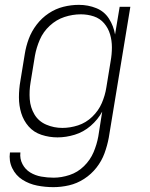

<svg xmlns="http://www.w3.org/2000/svg" viewBox="-20 -558 616 791"><path d="M200 213Q232 213 264.5 205.5Q297 198 326.5 179Q356 160 377.5 132.5Q399 105 410.5 73.5Q422 42 428 10L517 -530H473L454 -416Q448 -451 429 -481Q410 -511 376.5 -524.5Q343 -538 305 -538Q273 -538 241 -530Q209 -522 180.5 -503Q152 -484 131 -456.5Q110 -429 98.5 -398Q87 -367 82 -335L64 -225Q58 -191 58 -157Q58 -123 67.5 -92Q77 -61 98 -37Q119 -13 151 -2.5Q183 8 217 8Q252 8 288 -3Q324 -14 353.5 -39.5Q383 -65 401 -98L385 4Q379 37 365.5 69Q352 101 326 126.5Q300 152 266.5 163Q233 174 201 174Q175 174 150 169.5Q125 165 104.5 152.5Q84 140 72.5 118Q61 96 64 70H21Q16 105 30.5 135Q45 165 72.5 182.5Q100 200 133 206.5Q166 213 200 213ZM237 -31Q202 -31 170.5 -44.5Q139 -58 122 -86.5Q105 -115 102.5 -149.5Q100 -184 106 -219L124 -329Q130 -362 144 -394.5Q158 -427 185 -452Q212 -477 245.5 -488Q279 -499 313 -499Q341 -499 366.5 -490.5Q392 -482 409 -462Q426 -442 433.5 -416.5Q441 -391 441 -363Q441 -335 436 -307L418 -197Q413 -165 399.5 -133.5Q386 -102 360 -77Q334 -52 301.5 -41.5Q269 -31 237 -31Z"/></svg>

Font: Iosevka Sparkle Extralight
Style: Italic
Weight: 200
Italic angle: -9°
Designer: Belleve Invis
Foundry: Belleve Invis
Version: Version 4.5.0; ttfautohint (v1.8.3)